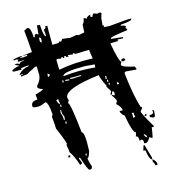

<svg xmlns="http://www.w3.org/2000/svg" viewBox="-81 -766 785 867"><g transform="rotate(-10 311.0 -332.0)"><path d="M153.3 -606.4V-620.1Q153.3 -629.9 144.5 -629.9V-616.2Q145.5 -606.4 153.3 -606.4ZM264.6 -68.4V-77.1H259.8V-68.4ZM547.9 -100.6Q547.9 -112.3 534.2 -119.1Q534.2 -107.4 547.9 -100.6ZM501 -198.2 510.7 -203.1Q505.9 -210.9 505.9 -221.7H497.1Q501 -213.9 501 -198.2ZM200.2 -225.6V-235.4H195.3V-225.6ZM195.3 -244.1V-258.8Q185.5 -272.5 185.5 -291H181.6V-277.3Q190.4 -258.8 190.4 -244.1ZM190.4 -304.7V-314.5H185.5V-304.7ZM185.5 -318.4V-323.2Q181.6 -331.1 181.6 -341.8L171.9 -336.9Q178.7 -318.4 185.5 -318.4ZM463.9 -360.4Q463.9 -370.1 455.1 -370.1V-360.4ZM422.9 -365.2V-374H418V-365.2ZM418 -378.9V-388.7H413.1V-378.9ZM413.1 -392.6V-407.2H408.2V-392.6ZM246.1 -416V-420.9H227.5V-416ZM218.8 -411.1V-420.9H213.9V-411.1ZM264.6 -420.9Q290 -425.8 301.8 -425.8V-429.7H293Q267.6 -425.8 251 -425.8V-420.9ZM153.3 -448.2Q163.1 -448.2 163.1 -458L153.3 -462.9ZM227.5 -439.5Q293 -453.1 371.1 -453.1V-466.8H325.2Q222.7 -458 222.7 -439.5ZM501 -458Q492.2 -458 492.2 -466.8L501 -471.7Q510.7 -470.7 510.7 -462.9ZM204.1 -518.6Q206.1 -496.1 209 -471.7H213.9Q275.4 -490.2 367.2 -495.1Q361.3 -513.7 357.4 -536.1L290 -528.3V-533.2H282.2V-528.3L258.8 -529.3L260.7 -523.4L259.8 -521.5L249 -522.5L250 -527.3L240.2 -526.4L241.2 -519.5H234.4L235.4 -524.4L225.6 -523.4L227.5 -518.6L210 -520.5ZM457 -547.9Q481.4 -458 492.2 -458L487.3 -448.2V-444.3Q487.3 -433.6 547.9 -425.8L552.7 -416V-411.1H505.9Q497.1 -410.2 497.1 -402.3Q519.5 -292 543 -240.2H547.9V-235.4L538.1 -221.7Q538.1 -212.9 585 -147.5V-142.6H575.2Q575.2 -128.9 571.3 -95.7H566.4L556.6 -100.6Q547.9 -79.1 538.1 -77.1H529.3Q529.3 -95.7 519.5 -95.7L510.7 -91.8Q510.7 -114.3 497.1 -114.3Q501 -123 501 -132.8Q486.3 -132.8 463.9 -216.8Q457 -216.8 445.3 -235.4V-240.2H460Q458 -256.8 436.5 -272.5V-277.3L441.4 -286.1Q441.4 -293.9 422.9 -314.5V-318.4L431.6 -314.5H436.5V-323.2Q436.5 -333 426.8 -333Q426.8 -318.4 418 -318.4V-323.2L422.9 -333Q422.9 -336.9 404.3 -360.4H408.2Q380.9 -405.3 380.9 -416Q222.7 -382.8 222.7 -341.8Q222.7 -336.9 227.5 -328.1Q222.7 -319.3 222.7 -314.5Q232.4 -314.5 259.8 -174.8Q274.4 -174.8 278.3 -86.9Q272.5 -54.7 264.6 -54.7Q271.5 -28.3 278.3 -17.6Q278.3 -2.9 269.5 -2.9H264.6Q258.8 -2.9 232.4 -63.5H227.5V-58.6Q237.3 -43.9 237.3 -36.1L227.5 -31.2Q209 -75.2 190.4 -95.7Q190.4 -103.5 181.6 -132.8H185.5Q185.5 -144.5 148.4 -211.9Q148.4 -223.6 139.6 -267.6L144.5 -277.3Q134.8 -336.9 121.1 -336.9Q97.7 -323.2 84 -323.2H70.3Q60.5 -323.2 60.5 -333Q60.5 -352.5 88.9 -355.5L84 -378.9Q121.1 -392.6 121.1 -397.5Q97.7 -403.3 97.7 -411.1V-416Q116.2 -439.5 116.2 -462.9Q113.3 -484.4 111.3 -503.9Q98.6 -502.9 91.8 -494.1Q85 -492.2 63.5 -476.6L33.2 -469.7L35.2 -476.6H42L43.9 -481.4Q36.1 -478.5 29.3 -478.5V-481.4Q46.9 -504.9 75.2 -510.7L76.2 -514.6Q72.3 -514.6 40 -507.8L42 -503.9L41 -501L6.8 -498Q0 -499 0 -502.9L1 -505.9Q20.5 -518.6 36.1 -519.5L13.7 -528.3Q22.5 -531.2 25.4 -531.2Q32.2 -531.2 38.1 -527.3Q40 -538.1 58.6 -538.1V-541L30.3 -538.1Q32.2 -544.9 36.1 -548.8H32.2Q26.4 -548.8 26.4 -550.8L19.5 -547.9Q12.7 -547.9 12.7 -552.7Q41 -561.5 53.7 -561.5L52.7 -557.6H44.9V-554.7L55.7 -553.7L77.1 -557.6L78.1 -563.5L56.6 -559.6Q60.5 -563.5 101.6 -571.3Q91.8 -634.8 84 -671.9L97.7 -680.7H102.5Q115.2 -680.7 121.1 -634.8H126Q126 -648.4 134.8 -648.4L144.5 -643.6V-685.5H158.2Q166 -629.9 176.8 -629.9Q176.8 -638.7 171.9 -662.1Q181.6 -662.1 181.6 -675.8H190.4Q190.4 -665 198.2 -586.9Q212.9 -588.9 228.5 -590.8L229.5 -596.7Q235.4 -596.7 239.3 -593.8L246.1 -605.5Q276.4 -605.5 280.3 -603.5L313.5 -612.3L321.3 -609.4L349.6 -617.2Q348.6 -634.8 348.6 -653.3Q357.4 -663.1 357.4 -680.7H362.3L371.1 -675.8Q371.1 -682.6 385.7 -690.4H389.6V-680.7H399.4Q399.4 -694.3 408.2 -694.3Q418 -690.4 422.9 -690.4Q431.6 -694.3 436.5 -694.3Q436.5 -690.4 441.4 -690.4L436.5 -667V-632.8Q438.5 -633.8 441.4 -633.8L443.4 -628.9Q439.5 -627.9 439.5 -625L467.8 -626Q554.7 -642.6 569.3 -642.6L568.4 -637.7Q566.4 -630.9 518.6 -623L516.6 -618.2Q540 -617.2 540 -609.4L535.2 -604.5Q540 -604.5 543 -596.7V-593.8Q470.7 -578.1 464.8 -572.3L462.9 -567.4L518.6 -566.4L516.6 -560.5L493.2 -559.6L491.2 -556.6L494.1 -552.7ZM571.3 29.3H561.5Q561.5 22.5 552.7 10.7V1Q559.6 1 571.3 19.5ZM552.7 1Q538.1 -2 529.3 -44.9H519.5L524.4 -68.4H529.3L552.7 -7.8ZM190.4 -73.2H181.6V-82H190.4ZM561.5 -198.2H552.7Q553.7 -207 561.5 -207ZM589.8 -184.6Q581.1 -188.5 575.2 -188.5V-198.2Q593.8 -198.2 593.8 -211.9Q589.8 -211.9 589.8 -216.8H598.6V-193.4Q598.6 -184.6 589.8 -184.6Z"/></g></svg>

Font: Blackcraft
Style: Regular
Weight: 400
Designer: GGBotNet
Foundry: GGBotNet
Version: 1.00